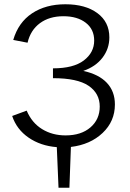

<svg xmlns="http://www.w3.org/2000/svg" viewBox="-20 -684 609 899"><path d="M312 4 305 195H254L246 5Q170 -1 114 -39.5Q58 -78 37 -141L105 -166Q129 -109 177 -79.5Q225 -50 287 -50Q360 -50 403.5 -87.5Q447 -125 447 -185Q447 -247 394.5 -282.5Q342 -318 228 -318V-364Q324 -364 372.5 -401Q421 -438 421 -494Q421 -547 381.5 -577.5Q342 -608 277 -608Q211 -608 167 -575.5Q123 -543 109 -484L42 -497Q66 -579 130 -621.5Q194 -664 286 -664Q380 -664 436 -622.5Q492 -581 492 -509Q492 -456 460 -414Q428 -372 370 -352Q443 -336 480.5 -296Q518 -256 518 -195Q518 -116 460.5 -61.5Q403 -7 312 4Z"/></svg>

Font: Ysabeau Infant
Style: Regular
Weight: 400
Designer: Christian Thalmann (Catharsis Fonts)
Version: Version 0.003